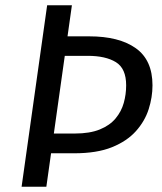

<svg xmlns="http://www.w3.org/2000/svg" viewBox="-20 -709 615 729"><path d="M202 -571H319Q432 -571 495.5 -526Q559 -481 559 -385Q559 -340 544.5 -294.5Q530 -249 496 -211Q462 -173 405 -150Q348 -127 262 -127H158L168 -202H264Q321 -202 359 -217.5Q397 -233 419 -259.5Q441 -286 450 -318.5Q459 -351 459 -385Q459 -449 420 -473Q381 -497 313 -497H217ZM159 -689H253L156 0H62Z"/></svg>

Font: Fira Sans Variable
Style: Italic
Weight: 397
Italic angle: -8°
Designer: Carrois Corporate & Edenspiekermann AG
Foundry: Carrois Corporate GbR & Edenspiekermann AG
Version: Version 4.202